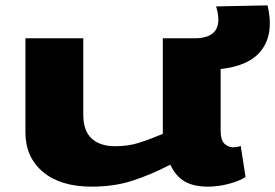

<svg xmlns="http://www.w3.org/2000/svg" viewBox="-20 -687 1028 717"><path d="M322 10Q206 10 140.5 -45Q75 -100 75 -192V-544H291V-258Q291 -199 322 -170Q353 -141 410 -141Q458 -141 496.5 -153Q535 -165 588 -187V-544H804V-198Q804 -164 818 -150.5Q832 -137 850 -137Q865 -137 879 -142L897 -26Q874 -11 834.5 -0.5Q795 10 757 10Q703 10 669.5 -9.5Q636 -29 616 -72Q540 -33 472.5 -11.5Q405 10 322 10ZM696 -426V-544H706Q823 -544 787 -663L979 -667Q1006 -554 948.5 -490Q891 -426 741 -426Z"/></svg>

Font: Georama ExtraExtended
Style: Bold
Weight: 700
Width: 8
Designer: Jean-Baptiste Levee
Foundry: Production Type
Version: Version 1.000